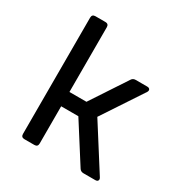

<svg xmlns="http://www.w3.org/2000/svg" viewBox="-170 -858 939 987"><g transform="rotate(30 300.0 -365.0)"><path d="M113 0Q93 0 93 -20V-710Q93 -730 113 -730H172Q192 -730 192 -710V-326H293L432 -537Q440 -550 456 -550H524Q536 -550 540 -543Q544 -536 538 -526L380 -287L547 -24Q553 -14 549 -7Q545 0 533 0H464Q447 0 439 -13L294 -241H192V-20Q192 0 172 0Z"/></g></svg>

Font: Pitagon Sans Mono Medium
Style: Regular
Weight: 500
Monospace: yes
Designer: Travis Tran
Foundry: Pitagon
Version: Version 1.001; ttfautohint (v1.8.4.7-5d5b);gftools[0.9.26]